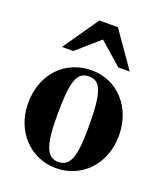

<svg xmlns="http://www.w3.org/2000/svg" viewBox="-133 -793 767 897"><g transform="rotate(20 250.0 -345.0)"><path d="M421 -528 298 -704H206L84 -528H140L252 -626L364 -528ZM476 -229C476 -371 380 -473 254 -473C122 -473 25 -374 25 -228C25 -86 125 14 250 14C379 14 476 -88 476 -229ZM329 -218C329 -69 309 -17 251 -17C193 -17 172 -73 172 -218C172 -389 190 -442 251 -442C310 -442 329 -389 329 -218Z"/></g></svg>

Font: XITS
Style: Bold
Weight: 700
Designer: MicroPress Inc., with final additions and corrections provided by Coen Hoffman, Elsevier (retired)
Version: Version 1.107